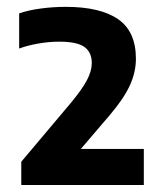

<svg xmlns="http://www.w3.org/2000/svg" viewBox="-20 -834 468 546"><path d="M40.5 -308V-374L182 -542Q213.5 -580 227.2 -606Q241 -632 241 -654.5Q241 -685.5 220 -700.5Q199 -715.5 148.5 -715.5Q118.5 -715.5 88 -710Q57.5 -704.5 34.5 -696V-796Q60.5 -805 96 -809.8Q131.5 -814.5 167 -814.5Q265 -814.5 315.8 -779.5Q366.5 -744.5 366.5 -667Q366.5 -628.5 349.2 -591Q332 -553.5 292 -506.5L183 -379L182.5 -410.5H389V-308Z"/></svg>

Font: Encode Sans SC Condensed Thin
Style: Bold
Weight: 700
Version: Version 3.002